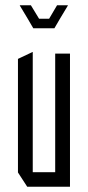

<svg xmlns="http://www.w3.org/2000/svg" viewBox="-20 -707 333 727"><path d="M189 0V-504H245V0H190ZM83 0 48 -54V-55H189V0ZM48 -55V-484L103 -510H104V-55ZM166 -636 196 -687H237V-686L207 -636ZM85 -636 55 -686V-687H97L128 -636ZM106 -600 85 -636H207L186 -600Z"/></svg>

Font: Foldit Light
Style: Regular
Weight: 300
Version: Version 1.003